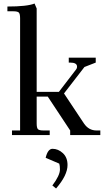

<svg xmlns="http://www.w3.org/2000/svg" viewBox="-20 -766 608 1089"><path d="M22 -702V-729Q134 -729 176 -746L188 -718V-245H314L410 -370Q417 -378 417 -388Q417 -411 378 -411H370V-439H523V-411L459 -386L343 -236L456 -66Q483 -26 527 -26H549V0H378V-26L251 -218H188V-66Q188 -41 195 -33.5Q202 -26 227 -26H262V0H48V-26H94V-662Q94 -687 87 -694.5Q80 -702 55 -702ZM239 129Q251 78 278 78Q310 78 336.5 102.5Q363 127 363 170Q363 228 298 303L277 286Q320 229 320 195Q320 174 316 162Z"/></svg>

Font: Dihjauti
Style: Bold
Weight: 700
Designer: T. Christopher White
Version: Version 3.0.0